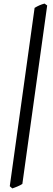

<svg xmlns="http://www.w3.org/2000/svg" viewBox="-20 -801 296 1065"><path d="M104 219.2Q99.1 222.7 92 226.3Q85 230 77.1 233.2Q69.3 236.3 61.8 239.3Q54.2 242.2 48.3 244.1L34.2 231.9L171.9 -757.3Q198.7 -773.9 227.1 -781.2L241.7 -770.5Z"/></svg>

Font: Gentium Plus Am
Style: Italic
Weight: 400
Italic angle: -8°
Designer: J. Victor Gaultney, Annie Olsen, Iska Routamaa, Becca Hirsbrunner
Foundry: SIL International
Version: Version 5.000